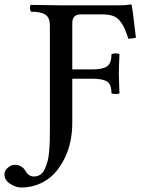

<svg xmlns="http://www.w3.org/2000/svg" viewBox="-119 -669 644 866"><path d="M106 -81.1V-554.2Q106 -588.9 86.4 -602.5Q66.9 -616.2 21 -616.2Q16.1 -625 16.1 -630.9Q16.1 -642.6 19 -647Q114.7 -645 154.8 -645H418Q450.2 -645 471.2 -648.9Q475.1 -648.9 475.1 -646Q478 -634.3 494.1 -499Q485.4 -496.1 460 -494.1Q450.2 -523.9 442.6 -541Q435.1 -558.1 422.4 -574.2Q409.7 -590.3 390.6 -597.2Q371.6 -604 344.2 -604H245.1Q207 -604 207 -564.9V-356H296.9Q343.8 -356 363.8 -369.6Q383.8 -383.3 383.8 -424.8Q392.6 -428.2 401.9 -428.2Q414.1 -428.2 419.9 -423.8Q417 -368.2 417 -335Q417 -317.4 418.5 -285.2Q419.9 -252.9 419.9 -248Q415.5 -245.1 401.9 -245.1Q388.2 -245.1 383.8 -248Q383.8 -288.1 364.3 -301Q344.7 -314 296.9 -314H207V-113.8Q207 -71.8 198.5 -30.8Q189.9 10.3 171.1 47.9Q152.3 85.4 125.7 114Q99.1 142.6 60.5 159.7Q22 176.8 -23.9 176.8Q-47.9 176.8 -73.5 159.9Q-99.1 143.1 -99.1 117.2Q-99.1 100.6 -83.5 87.4Q-67.9 74.2 -54.2 74.2Q-40 74.2 -29.3 79.1Q-18.6 84 -13.4 89.6Q-8.3 95.2 -2.9 104Q10.7 127 34.2 127Q50.8 127 63.2 118.4Q75.7 109.9 83.3 92.8Q90.8 75.7 95.7 57.6Q100.6 39.6 102.8 12.7Q105 -14.2 105.5 -33.4Q106 -52.7 106 -81.1Z"/></svg>

Font: Common Serif Medium
Style: Regular
Weight: 500
Designer: Philipp H. Poll, Khaled Hosny
Foundry: Stefan Peev, Context Ltd.
Version: Version 1.026